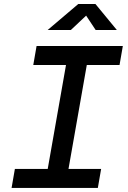

<svg xmlns="http://www.w3.org/2000/svg" viewBox="-20 -918 626 938"><path d="M196.8 0 318.8 -693.4H420.4L298.3 0ZM36.6 0 52.7 -92.8H474.1L458 0ZM142.6 -600.6 158.7 -693.4H580.1L564 -600.6ZM212.9 -771.5 362.3 -898.4H446.3L550.8 -771.5H447.3L380.9 -871.6H432.6L326.2 -771.5Z"/></svg>

Font: Cascadia Mono NF
Style: Italic
Weight: 400
Italic angle: -10°
Monospace: yes
Designer: Aaron Bell
Foundry: Saja Typeworks
Version: Version 2404.023